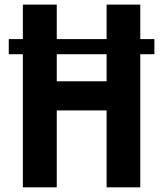

<svg xmlns="http://www.w3.org/2000/svg" viewBox="-20 -804 700 824"><path d="M642.6 -636.2H582V-784.2H437.5V-636.2H223.6V-784.2H78.1V-636.2H17.6V-571.3H78.1V0H223.6V-330.1H437.5V0H582V-571.3H642.6ZM437.5 -455.1H223.6V-571.3H437.5Z"/></svg>

Font: Decalotype SemiBold
Style: Regular
Weight: 600
Designer: Alfredo Marco Pradil
Foundry: Alfredo Marco Pradil
Version: Version 1.0